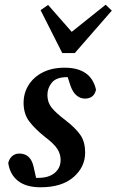

<svg xmlns="http://www.w3.org/2000/svg" viewBox="-20 -780 494 814"><path d="M152 14Q91 14 56.5 -13Q22 -40 15 -89Q19 -107 31.5 -118Q44 -129 62 -129Q109 -129 122 -75L133 -26Q135 -26 138 -26Q141 -26 143 -26Q187 -26 212 -47Q237 -68 237 -102Q237 -126 223.5 -148Q210 -170 170 -200Q130 -232 105 -264Q80 -296 80 -344Q80 -385 101 -419Q122 -453 161 -473Q200 -493 254 -493Q366 -493 387 -400Q379 -362 340 -362Q321 -362 305 -375Q289 -388 279 -416L267 -453H265Q219 -453 200 -430Q181 -407 181 -377Q181 -346 199 -323.5Q217 -301 258 -270Q303 -235 322 -206Q341 -177 341 -133Q341 -72 291.5 -29Q242 14 152 14ZM184 -759 284 -645 428 -760 454 -735 297 -555H244L152 -737Z"/></svg>

Font: Source Serif 4 Semibold
Style: Italic
Weight: 600
Italic angle: -12°
Designer: Frank Grießhammer
Foundry: Adobe
Version: Version 4.005;hotconv 1.1.0;makeotfexe 2.6.0